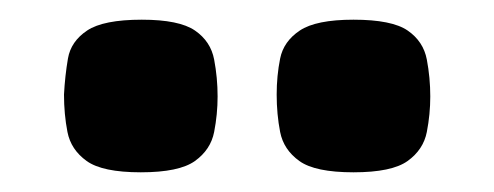

<svg xmlns="http://www.w3.org/2000/svg" viewBox="-20 -725 502 195"><path d="M339 -550Q300 -550 284 -561.5Q268 -573 264.5 -591Q261 -609 261 -629Q261 -648 264.5 -665.5Q268 -683 284.5 -694Q301 -705 339 -705Q378 -705 394 -694Q410 -683 413.5 -664.5Q417 -646 417 -627Q417 -609 413.5 -591Q410 -573 394 -561.5Q378 -550 339 -550ZM123 -550Q84 -550 68 -561.5Q52 -573 48.5 -591Q45 -609 45 -629Q46 -648 49 -665.5Q52 -683 68.5 -694Q85 -705 124 -705Q162 -705 178 -694Q194 -683 197.5 -664.5Q201 -646 201 -627Q201 -609 197.5 -591Q194 -573 178 -561.5Q162 -550 123 -550Z"/></svg>

Font: Fredoka Light SemiBold
Style: Regular
Weight: 600
Version: Version 2.001